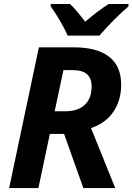

<svg xmlns="http://www.w3.org/2000/svg" viewBox="-20 -954 672 974"><path d="M177.2 -713.9H354Q472.2 -713.9 533.4 -666.3Q594.7 -618.7 594.7 -523.9Q594.7 -472.7 578.1 -430.2Q561.5 -387.7 529.8 -356.4Q494.1 -321.8 441.9 -304.2L564.5 0H402.8L305.2 -274.4H232.9L174.8 0H26.4ZM444.8 -515.6Q444.8 -598.1 350.6 -598.1H301.8L257.3 -389.6H312Q375.5 -389.6 410.2 -422.4Q444.8 -455.1 444.8 -515.6ZM237.3 -921.4V-933.6H335Q359.9 -912.6 412.1 -843.8Q478.5 -900.4 530.8 -933.6H631.8V-921.4Q598.6 -893.6 559.3 -854.2Q520 -814.9 484.4 -773.4H322.8Q309.1 -806.6 283.2 -850.6Q257.3 -894.5 237.3 -921.4Z"/></svg>

Font: Viking Open Sans
Style: Bold Italic
Weight: 700
Italic angle: -12°
Foundry: Ascender Corporation
Version: Version 2.000